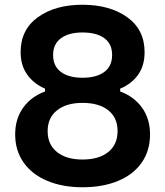

<svg xmlns="http://www.w3.org/2000/svg" viewBox="-20 -770 697 810"><path d="M44 -203Q44 -269 78 -316Q112 -363 170 -384V-396Q123 -416 95 -455Q67 -494 67 -550Q67 -645 140 -697.5Q213 -750 328 -750Q443 -750 516.5 -697.5Q590 -645 590 -550Q590 -493 562.5 -454.5Q535 -416 487 -396V-384Q545 -363 579 -316Q613 -269 613 -203Q613 -134 577.5 -83.5Q542 -33 477.5 -6.5Q413 20 328 20Q244 20 179.5 -7Q115 -34 79.5 -84.5Q44 -135 44 -203ZM476 -217Q476 -274 436.5 -305Q397 -336 328 -336Q260 -336 220.5 -304.5Q181 -273 181 -217Q181 -160 220.5 -128.5Q260 -97 328 -97Q397 -97 436.5 -128.5Q476 -160 476 -217ZM453 -538Q453 -585 420 -609Q387 -633 328 -633Q270 -633 237 -608.5Q204 -584 204 -538Q204 -491 237 -466.5Q270 -442 328 -442Q387 -442 420 -466.5Q453 -491 453 -538Z"/></svg>

Font: Sora-SIA SemiBold
Style: Regular
Weight: 600
Designer: Jonathan Barnbrook, Julián Moncada
Foundry: Barnbrook Fonts
Version: Version 2.000